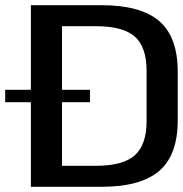

<svg xmlns="http://www.w3.org/2000/svg" viewBox="-39 -720 705 740"><path d="M80 -700H351Q504 -700 575 -638.5Q646 -577 646 -444V-256Q646 -123 575 -61.5Q504 0 351 0H80ZM174 -81H331Q435 -81 480.5 -121.5Q526 -162 526 -254V-446Q526 -539 480.5 -579Q435 -619 331 -619H174L200 -680V-19ZM308 -374V-326H-19V-374Z"/></svg>

Font: Pathway Extreme 72pt SemiBold
Style: Regular
Weight: 600
Designer: Eduardo Rodriguez Tunni
Foundry: Eduardo Rodriguez Tunni
Version: Version 1.001;gftools[0.9.26]